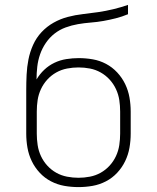

<svg xmlns="http://www.w3.org/2000/svg" viewBox="-20 -755 640 783"><path d="M300 8Q271 8 242.5 3Q214 -2 188 -15.5Q162 -29 142 -50.5Q122 -72 109.5 -98Q97 -124 92 -152.5Q87 -181 87 -210V-300Q87 -322 87 -344Q87 -366 87 -387Q87 -419 88.5 -450.5Q90 -482 96 -512.5Q102 -543 115 -572Q128 -601 149.5 -624Q171 -647 198.5 -662.5Q226 -678 256.5 -686Q287 -694 318 -697.5Q349 -701 380 -705.5Q411 -710 442 -717.5Q473 -725 502 -735V-697Q478 -687 452.5 -680.5Q427 -674 401.5 -669.5Q376 -665 350 -663Q324 -661 298 -656.5Q272 -652 247.5 -643Q223 -634 202.5 -618Q182 -602 167 -580Q152 -558 143.5 -533.5Q135 -509 132 -483Q129 -457 129 -431Q142 -453 160.5 -470.5Q179 -488 202 -499Q225 -510 250.5 -514Q276 -518 301 -518Q330 -518 358.5 -513Q387 -508 412.5 -494.5Q438 -481 458 -459.5Q478 -438 490.5 -412Q503 -386 508 -357.5Q513 -329 513 -300V-210Q513 -181 508 -152.5Q503 -124 490.5 -98Q478 -72 458 -50.5Q438 -29 412 -15.5Q386 -2 357.5 3Q329 8 300 8ZM300 -30Q323 -30 346.5 -34.5Q370 -39 390.5 -50.5Q411 -62 427 -79.5Q443 -97 453 -118.5Q463 -140 466.5 -163.5Q470 -187 470 -210V-300Q470 -324 466.5 -347Q463 -370 453 -391.5Q443 -413 427 -430.5Q411 -448 390.5 -459.5Q370 -471 347 -475.5Q324 -480 300 -480Q277 -480 253.5 -475.5Q230 -471 209.5 -459.5Q189 -448 173 -430.5Q157 -413 147 -391.5Q137 -370 133.5 -347Q130 -324 130 -300V-210Q130 -187 133.5 -163.5Q137 -140 147 -118.5Q157 -97 173 -79.5Q189 -62 209.5 -50.5Q230 -39 253.5 -34.5Q277 -30 300 -30Z"/></svg>

Font: Zed Sans Extralight Extended
Style: Regular
Weight: 200
Width: 7
Designer: Belleve Invis
Foundry: Belleve Invis
Version: Version 1.0.0; ttfautohint (v1.8.4)